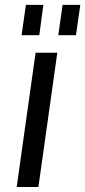

<svg xmlns="http://www.w3.org/2000/svg" viewBox="-20 -752 343 772"><path d="M210.4 -540 134.4 0H47.1L123.1 -540ZM154.3 -732.4 138 -610.6H66.8L84.2 -732.4ZM302.9 -732.4 285.5 -610.6H214.4L231.7 -732.4Z"/></svg>

Font: Pathway Extreme 8pt Thin 12pt
Style: Italic
Weight: 100
Italic angle: -8°
Version: Version 1.001;gftools[0.9.26]